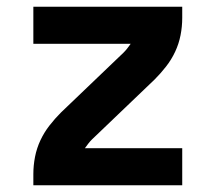

<svg xmlns="http://www.w3.org/2000/svg" viewBox="-20 -550 640 570"><path d="M79 0V-33Q79 -59 84 -84.5Q89 -110 100 -133.5Q111 -157 127 -177.5Q143 -198 161 -216L347 -394Q353 -400 358 -406.5Q363 -413 368 -420H79V-530H521V-497Q521 -471 516 -445.5Q511 -420 500 -396.5Q489 -373 473 -352.5Q457 -332 439 -314L253 -136Q247 -130 242 -123.5Q237 -117 232 -110H521V0Z"/></svg>

Font: Iosevka Curly XBdEx
Style: Regular
Weight: 800
Width: 7
Monospace: yes
Designer: Belleve Invis
Foundry: Belleve Invis
Version: Version 11.1.0; ttfautohint (v1.8.3)